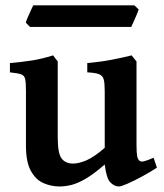

<svg xmlns="http://www.w3.org/2000/svg" viewBox="-20 -673 603 708"><path d="M558.6 -54.7Q534.7 -39.1 505.1 -22.9Q475.6 -6.8 451.2 3.9Q426.8 14.6 418.9 14.6Q401.4 14.6 386.7 -0.7Q372.1 -16.1 366.2 -66.4Q325.7 -31.2 295.9 -13.9Q266.1 3.4 243.2 9Q220.2 14.6 199.2 14.6Q168.9 14.6 140.6 2.4Q112.3 -9.8 94 -42.5Q75.7 -75.2 75.7 -136.2V-336.4Q75.7 -367.2 73 -380.9Q70.3 -394.5 57.9 -398.9Q45.4 -403.3 16.6 -406.2V-440.4Q65.4 -444.8 100.3 -450.4Q135.3 -456.1 175.8 -468.8L192.9 -446.3V-167Q192.9 -106.4 207.5 -88.1Q222.2 -69.8 249.5 -69.8Q270 -69.8 298.1 -81.5Q326.2 -93.3 366.2 -127.9V-336.4Q366.2 -365.7 362.5 -379.9Q358.9 -394 345.2 -399.4Q331.5 -404.8 301.8 -406.2V-440.4Q350.6 -444.8 390.4 -452.4Q430.2 -460 465.3 -468.8L483.4 -446.3V-138.7Q483.4 -108.9 485.8 -96.9Q488.3 -85 494.6 -80.1Q500 -75.7 510.7 -78.1Q521.5 -80.6 546.4 -91.3ZM491.2 -638.2Q489.3 -630.9 483.6 -617.7Q478 -604.5 472.2 -591.8Q466.3 -579.1 463.9 -573.7H90.8L75.2 -589.4Q76.7 -596.2 82.3 -609.1Q87.9 -622.1 93.8 -634.5Q99.6 -647 102.5 -653.3H475.6Z"/></svg>

Font: Gentium Plus
Style: Bold
Weight: 700
Designer: Victor Gaultney, Annie Olsen, Iska Routamaa, Becca Hirsbrunner
Foundry: SIL International
Version: Version 6.101